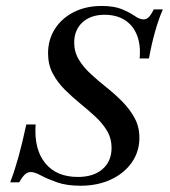

<svg xmlns="http://www.w3.org/2000/svg" viewBox="-20 -602 560 634"><path d="M246 11.3Q200 11.3 168.1 0Q136.3 -11.3 115.3 -22.6Q94.4 -33.9 81.5 -33.9Q71 -33.9 62.5 -26.2Q54 -18.5 43.5 0H13.7Q28.2 -37.9 40.7 -82.7Q53.2 -127.4 66.9 -191.1H97.6Q91.9 -109.7 129 -63.7Q166.1 -17.7 237.1 -17.7Q288.7 -17.7 318.5 -43.5Q348.4 -69.4 348.4 -113.7Q348.4 -145.2 333.1 -170.6Q317.7 -196 294 -217.7Q270.2 -239.5 243.5 -261.3Q216.9 -283.1 193.1 -306.9Q169.4 -330.6 154 -359.7Q138.7 -388.7 138.7 -425.8Q138.7 -471 161.3 -506.5Q183.9 -541.9 223.8 -562.1Q263.7 -582.3 315.3 -582.3Q357.3 -582.3 383.1 -571.4Q408.9 -560.5 425 -549.2Q441.1 -537.9 454.8 -537.9Q463.7 -537.9 471.4 -545.6Q479 -553.2 487.9 -571H517.7Q504 -539.5 492.3 -498.4Q480.6 -457.3 471.8 -408.9H441.1Q445.2 -453.2 432.3 -485.9Q419.4 -518.5 391.9 -535.9Q364.5 -553.2 325 -553.2Q279.8 -553.2 252.4 -528.2Q225 -503.2 225 -461.3Q225 -430.6 240.3 -405.2Q255.6 -379.8 280.2 -357.3Q304.8 -334.7 332.7 -312.5Q360.5 -290.3 384.7 -265.7Q408.9 -241.1 424.6 -212.1Q440.3 -183.1 440.3 -146.8Q440.3 -101.6 415.3 -65.7Q390.3 -29.8 346.4 -9.3Q302.4 11.3 246 11.3Z"/></svg>

Font: Playfair 5pt SemiExpanded Light Medium
Style: Italic
Weight: 500
Italic angle: -15.6°
Version: Version 2.001;gftools[0.9.30]